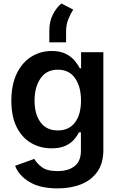

<svg xmlns="http://www.w3.org/2000/svg" viewBox="-20 -838 665 1074"><path d="M302.7 215.8Q204.1 215.8 144.5 179.7Q85 143.6 64.5 89.4L171.9 50.8Q184.6 74.2 213.6 96.7Q242.7 119.1 302.2 119.1Q361.3 119.1 397 91.6Q432.6 64 432.6 5.4V-97.7H421.9Q412.1 -78.1 394 -57.1Q376 -36.1 345.7 -22.2Q315.4 -8.3 268.1 -8.3Q205.6 -8.3 154.5 -37.8Q103.5 -67.4 73.5 -126.5Q43.5 -185.5 43.5 -274.4Q43.5 -363.8 73.5 -426Q103.5 -488.3 154.8 -520.5Q206.1 -552.7 269 -552.7Q317.4 -552.7 348.6 -536.6Q379.9 -520.5 398.4 -497.8Q417 -475.1 426.8 -455.6H433.6V-545.9H558.1V1.5Q558.1 74.7 524.9 122.1Q491.7 169.4 434.1 192.6Q376.5 215.8 302.7 215.8ZM303.7 -108.4Q365.7 -108.4 399.4 -152.8Q433.1 -197.3 433.1 -275.4Q433.1 -353 399.9 -400.6Q366.7 -448.2 303.7 -448.2Q239.3 -448.2 206.3 -398.9Q173.3 -349.6 173.3 -275.4Q173.3 -199.7 206.5 -154.1Q239.7 -108.4 303.7 -108.4ZM255.9 -601.1V-667Q255.9 -719.2 276.4 -758.1Q296.9 -796.9 323.2 -818.4L389.6 -784.2Q374 -760.3 361.8 -729.7Q349.6 -699.2 349.6 -662.1V-601.1Z"/></svg>

Font: Inter-SemiBold
Style: Regular
Weight: 600
Designer: Rasmus Andersson
Foundry: rsms
Version: Version 4.000;git-a52131595